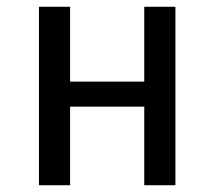

<svg xmlns="http://www.w3.org/2000/svg" viewBox="-20 -547 633 567"><path d="M498 0V-527H406V-306H187V-527H95V0H187V-232H406V0Z"/></svg>

Font: Fira Sans
Style: Regular
Weight: 400
Designer: Carrois Corporate & Edenspiekermann AG
Foundry: Carrois Corporate GbR & Edenspiekermann AG
Version: Version 4.203